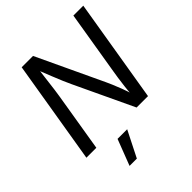

<svg xmlns="http://www.w3.org/2000/svg" viewBox="-260 -881 1273 1273"><g transform="rotate(-45 376.5 -244.0)"><path d="M42.5 0 163.1 -727.5H269.5L488.3 -262.2Q495.1 -247.6 507.1 -220Q519 -192.4 533 -155.5Q546.9 -118.7 559.6 -75.7H549.3Q551.8 -117.7 556.2 -155.5Q560.5 -193.4 565.4 -225.6Q570.3 -257.8 574.2 -281.2L647.9 -727.5H740.7L620.1 0H513.2L317.9 -414.1Q305.7 -440.4 292.7 -470.5Q279.8 -500.5 262.9 -543Q246.1 -585.4 220.7 -648.9H234.4Q227.1 -589.8 221.4 -544.4Q215.8 -499 211.7 -466.8Q207.5 -434.6 204.1 -415L135.7 0ZM206.5 240.7 276.9 57.6H367.2L274.9 240.7Z"/></g></svg>

Font: Inter Variable
Style: Italic
Weight: 400
Italic angle: -9.39999°
Designer: Rasmus Andersson
Foundry: rsms
Version: Version 4.001;git-9221beed3